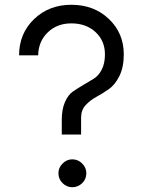

<svg xmlns="http://www.w3.org/2000/svg" viewBox="-20 -775 600 805"><path d="M239 -211H320V-282C320 -302.7 326.2 -319.8 338.5 -333.5C350.8 -347.2 365.8 -358.8 383.5 -368.5C401.2 -378.2 418.7 -389 436 -401C453.3 -413 468.2 -431.3 480.5 -456C492.8 -480.7 499 -511 499 -547C499 -606.3 478.2 -655.8 436.5 -695.5C394.8 -735.2 342.3 -755 279 -755C216.3 -755 164.2 -734.8 122.5 -694.5C80.8 -654.2 60 -603.7 60 -543H140C140.7 -581.7 154 -613.7 180 -639C206 -664.3 239 -677 279 -677C320.3 -677 354.2 -664.8 380.5 -640.5C406.8 -616.2 420 -585 420 -547C420 -521.7 415.5 -500.3 406.5 -483C397.5 -465.7 386.3 -453 373 -445C359.7 -437 345.2 -428.3 329.5 -419C313.8 -409.7 299.3 -400.5 286 -391.5C272.7 -382.5 261.5 -367.8 252.5 -347.5C243.5 -327.2 239 -302.3 239 -273ZM283 10C299 10 312.8 4.3 324.5 -7C336.2 -18.3 342 -32.3 342 -49C342 -64.3 336.2 -77.8 324.5 -89.5C312.8 -101.2 299 -107 283 -107C267.7 -107 254.2 -101.2 242.5 -89.5C230.8 -77.8 225 -64.3 225 -49C225 -32.3 230.8 -18.3 242.5 -7C254.2 4.3 267.7 10 283 10Z"/></svg>

Font: Orkney
Style: Regular
Weight: 400
Designer: Samuel Oakes and Alfredo Marco Pradil
Foundry: Alfredo Marco Pradil
Version: 1.0; ttfautohint (v1.5)